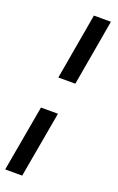

<svg xmlns="http://www.w3.org/2000/svg" viewBox="-170 -722 586 955"><g transform="rotate(20 123.0 -245.0)"><path d="M89 -330 150 -680H240L179 -330ZM-3 190 59 -160H149L87 190Z"/></g></svg>

Font: Philosopher
Style: Italic
Weight: 400
Italic angle: -10°
Designer: Jovanny Lemonad
Foundry: Jovanny Lemonad
Version: Version 2.000